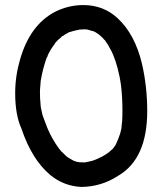

<svg xmlns="http://www.w3.org/2000/svg" viewBox="-20 -721 641 759"><path d="M302 18Q233 15 179 -29Q106 -90 65 -212Q40 -266 40 -353Q40 -419 59 -485Q99 -625 201 -676Q253 -701 309 -701Q389 -701 445 -649Q513 -586 541 -470Q562 -379 562 -282Q562 -93 447 -26Q381 17 302 18ZM426 -132 427 -133Q426 -133 426 -132ZM317 -79Q318 -80 332.5 -82.5Q347 -85 360 -91L367 -94Q402 -109 426 -133L437 -148Q461 -199 461 -226L463 -243Q464 -260 464 -287Q464 -337 458 -387Q457 -389 457 -393Q455 -411 445 -451Q438 -478 427 -505L426 -507Q422 -517 416 -527Q409 -542 398 -557Q398 -558 397 -558V-559Q383 -575 373 -583L372 -584Q356 -595 351 -597L343 -599L330 -603Q328 -603 326 -604Q324 -605 313 -605L293 -604Q289 -602 285 -602Q270 -599 255 -594H253Q253 -593 239 -586L229 -579Q225 -579 222 -574Q209 -564 198 -551L196 -547Q180 -526 169 -503Q169 -498 164 -492Q148 -444 142 -407L141 -402L138 -364V-351Q138 -332 140 -313L141 -299Q147 -267 151 -258L165 -221L169 -211Q186 -171 213 -134L223 -122Q247 -98 250 -98Q259 -92 269 -87L270 -86Q285 -80 295 -79.5Q305 -79 317 -79Z"/></svg>

Font: Bad Comic
Style: Regular
Weight: 400
Designer: GGBotNet
Foundry: f0n7
Version: 0.9